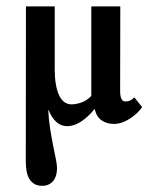

<svg xmlns="http://www.w3.org/2000/svg" viewBox="-20 -395 498 618"><path d="M367.2 -374.5 366.7 -106.4Q366.7 -102.1 366.9 -95.5Q367.2 -88.9 368.7 -82.8Q370.1 -76.7 373.8 -72.5Q377.4 -68.4 384.8 -68.4Q390.1 -68.4 397 -70.8Q403.8 -73.2 412.6 -81.5L437.5 -50.3Q431.2 -41 421.4 -31.5Q411.6 -22 399.7 -14.2Q387.7 -6.3 374.3 -1.2Q360.8 3.9 346.7 3.9Q324.7 3.9 307.9 -7.1Q291 -18.1 284.7 -43.9H284.2Q262.2 -17.1 239.7 -2.9Q217.3 11.2 196.3 11.2Q157.7 11.2 136.2 -41H135.3Q136.7 -9.8 141.4 19.3Q146 48.3 150.9 73Q155.8 97.7 159.7 116.7Q163.6 135.7 163.6 146.5Q163.6 156.7 161.1 167Q158.7 177.2 153.1 185.1Q147.5 192.9 138.2 198Q128.9 203.1 115.7 203.1Q101.1 203.1 91.1 197.3Q81.1 191.4 74.7 181.2Q68.4 170.9 65.7 156.5Q63 142.1 63 124.5L63.5 -374.5H156.2V-170.4Q156.2 -145 159.7 -124.5Q163.1 -104 169.7 -89.4Q176.3 -74.7 186.5 -66.9Q196.8 -59.1 210.4 -59.1Q224.6 -59.1 242.2 -65.2Q259.8 -71.3 273.9 -86.4V-374.5Z"/></svg>

Font: Parastoo Print
Style: Print-Bold
Weight: 700
Foundry: Saber Rastikerdar (saber.rastikerdar@gmail.com)
Version: Version 1.0.0-alpha3